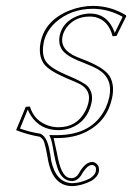

<svg xmlns="http://www.w3.org/2000/svg" viewBox="-20 -459 449 652"><path d="M67.4 -96.2 81.5 -97.2Q96.7 -46.9 147.9 -31.2Q163.6 -26.9 178.7 -26.9Q240.2 -26.9 269 -80.6Q277.3 -96.2 280.8 -112.8Q289.1 -152.3 252.4 -172.9Q241.7 -178.7 205.1 -193.8Q147 -218.8 130.4 -240.7Q126 -246.6 123.5 -252Q110.4 -278.3 118.2 -316.9Q133.8 -390.1 215.8 -423.3Q255.9 -439 296.4 -439Q356.9 -438.5 407.7 -407.2L408.7 -403.8L375.5 -336.9L362.3 -335.9Q348.6 -389.6 303.7 -400.9Q293.9 -402.8 284.7 -402.8Q234.4 -402.8 206.1 -365.7Q195.8 -351.6 192.4 -335.9Q182.6 -290 241.2 -265.6Q248 -262.7 260.7 -257.8Q331.5 -231 351.1 -202.1Q370.1 -171.9 360.8 -127Q344.2 -47.9 273.4 -11.7Q230.5 10.3 171.9 9.8Q168.9 9.8 162.6 9.8H162.1Q163.6 14.6 173.8 63Q186.5 136.7 212.9 144.5Q218.8 146 225.1 146Q238.8 144.5 247.1 130.9Q258.3 110.4 270.5 100.1Q280.3 91.8 293.5 90.8Q305.2 91.8 313 103Q317.9 111.8 315.4 126Q311 142.1 291 154.8Q256.3 172.4 225.1 172.9Q166.5 172.9 147 101.6Q145 95.2 144 88.9Q133.3 26.9 127 16.6Q121.6 9.3 115.2 5.4Q72.3 -2 34.7 -17.1ZM74.2 -86.9 47.9 -22.5Q81.5 -10.3 117.2 -4.9L118.7 -4.4L120.1 -3.4Q141.1 8.3 148.9 56.2Q149.4 59.6 150.9 66.9Q152.8 80.6 153.8 86.9Q170.4 161.6 225.1 163.1Q254.9 162.6 286.1 146.5Q302.2 135.3 305.2 124Q307.1 114.3 304.7 108.4Q300.8 102.5 293.5 101.1Q284.2 101.6 277.8 107.4H277.3L276.9 107.9Q265.6 118.2 255.9 135.7V136.2Q242.7 155.3 225.1 155.8Q189.9 155.8 174.8 110.4Q168.5 91.3 163.6 64.9Q162.1 59.1 160.6 47.4Q156.7 24.4 153.3 13.7L147.5 -0.5L162.6 0Q169.4 0 171.9 0Q295.9 0 339.4 -93.8Q347.2 -111.3 351.1 -128.9Q364.3 -192.4 313.5 -223.1Q294.9 -233.9 257.3 -248.5Q202.6 -269 188.5 -293.5Q177.7 -313.5 182.6 -337.9Q192.9 -385.7 244.6 -405.3Q264.6 -412.6 284.7 -413.1Q344.7 -413.1 368.2 -351.6Q369.1 -349.1 369.6 -347.2L396.5 -401.9Q348.6 -428.7 296.4 -429.2Q220.7 -429.2 168.5 -382.8Q136.7 -353.5 128.4 -314.9Q121.6 -279.3 132.3 -256.3Q145 -230.5 201.2 -206.5Q205.1 -205.1 209 -203.1Q263.7 -180.2 277.3 -166.5Q297.4 -144.5 291 -110.8Q277.3 -46.4 220.2 -24.4Q200.2 -17.1 178.7 -17.1Q115.7 -17.1 84 -67.9Q78.1 -77.6 74.2 -86.9Z"/></svg>

Font: Linux Biolinum Outline O
Style: Italic
Weight: 400
Italic angle: -12°
Designer: Philipp H. Poll
Foundry: Philipp H. Poll
Version: Version 0.6.2